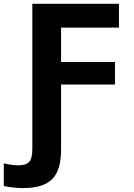

<svg xmlns="http://www.w3.org/2000/svg" viewBox="-90 -752 696 998"><path d="M78.1 -732.4H528.3V-608.4H227.5V-429.7H507.8V-312.5H227.5V25.4Q227.5 132.8 181.2 179.2Q134.8 225.6 30.3 225.6Q-19.5 225.6 -70.3 214.8V96.7Q-30.3 107.4 5.9 107.4Q44.9 107.4 61.5 89.4Q78.1 71.3 78.1 21.5Z"/></svg>

Font: Gen Shin Gothic Bold
Style: Bold
Weight: 700
Designer: [Source Han Sans]
Ryoko NISHIZUKA  (kana & ideographs); Paul D. Hunt (Latin, Greek & Cyrillic); Wenlong ZHANG  (bopomofo
Version: Version 1.002.20150607